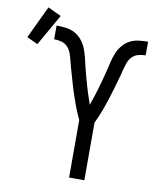

<svg xmlns="http://www.w3.org/2000/svg" viewBox="-209 -897 799 967"><g transform="rotate(10 190.5 -413.0)"><path d="M211 0V-294Q203 -311 195.5 -328.5Q188 -346 181.5 -363.5Q175 -381 169 -399Q163 -417 157 -435Q151 -453 146 -471.5Q141 -490 135.5 -508Q130 -526 125 -544.5Q120 -563 115.5 -581Q111 -599 104.5 -617.5Q98 -636 85 -649.5Q72 -663 53.5 -668Q35 -673 16 -673V-743Q40 -743 64 -740Q88 -737 109 -726Q130 -715 145.5 -696Q161 -677 170 -655Q179 -633 184.5 -609.5Q190 -586 195.5 -563Q201 -540 207.5 -516.5Q214 -493 220.5 -470Q227 -447 234.5 -424.5Q242 -402 250 -379Q258 -402 265.5 -424.5Q273 -447 279.5 -470Q286 -493 292.5 -516.5Q299 -540 304.5 -563Q310 -586 315.5 -609.5Q321 -633 330 -655Q339 -677 354.5 -696Q370 -715 391 -726Q412 -737 436 -740Q460 -743 484 -743V-673Q465 -673 446.5 -668Q428 -663 415 -649.5Q402 -636 395.5 -617.5Q389 -599 384.5 -581Q380 -563 375 -544.5Q370 -526 364.5 -508Q359 -490 354 -471.5Q349 -453 343 -435Q337 -417 331 -399Q325 -381 318.5 -363.5Q312 -346 304.5 -328.5Q297 -311 289 -294V0ZM-63 -634 -119 -660 -40 -826 28 -794Z"/></g></svg>

Font: Moesevka
Style: Regular
Weight: 400
Monospace: yes
Designer: Belleve Invis
Foundry: Belleve Invis
Version: Version 32.5.0; ttfautohint (v1.8.4)